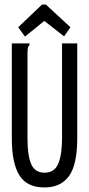

<svg xmlns="http://www.w3.org/2000/svg" viewBox="-20 -814 390 845"><path d="M176 11Q98 11 65 -43Q32 -97 32 -203V-623H110V-616Q104 -610 102.5 -602.5Q101 -595 101 -579V-202Q101 -129 117.5 -91.5Q134 -54 176 -54Q220 -54 236.5 -94Q253 -134 253 -205V-623H320V-206Q320 -89 283.5 -39Q247 11 176 11ZM90 -653 60 -694 165 -794H182L290 -694L262 -654L175 -722Z"/></svg>

Font: Inconsolata ExtraCondensed Medium
Style: Regular
Weight: 500
Width: 2
Monospace: yes
Designer: Raph Levien, Cyreal, Brenton Simpson
Foundry: Raph Levien, Cyreal, Google
Version: Version 3.001; ttfautohint (v1.8.2.53-6de2)